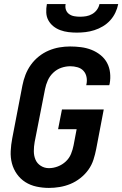

<svg xmlns="http://www.w3.org/2000/svg" viewBox="-20 -910 600 942"><path d="M220 12Q189 12 159 5.5Q129 -1 104.5 -16.5Q80 -32 63 -56Q46 -80 38.5 -108.5Q31 -137 32.5 -168.5Q34 -200 40 -231L90 -491Q95 -517 105 -543Q115 -569 131.5 -592Q148 -615 170.5 -633Q193 -651 219 -662Q245 -673 271.5 -677.5Q298 -682 324 -682Q351 -682 378 -678.5Q405 -675 429 -665.5Q453 -656 473 -640Q493 -624 505 -602Q517 -580 520 -553Q523 -526 518 -499L516 -492H403L404 -496Q408 -514 404.5 -532Q401 -550 389.5 -562.5Q378 -575 360.5 -580Q343 -585 325 -585Q303 -585 281 -577.5Q259 -570 241.5 -553.5Q224 -537 214.5 -515.5Q205 -494 201 -473L150 -213Q146 -191 146 -168.5Q146 -146 154 -127Q162 -108 180 -96.5Q198 -85 220 -85Q242 -85 264 -93.5Q286 -102 303 -118Q320 -134 328.5 -155Q337 -176 341 -197L356 -276H265L284 -373H489L452 -179Q447 -153 438.5 -126.5Q430 -100 413.5 -77Q397 -54 374 -36Q351 -18 325.5 -7.5Q300 3 273 7.5Q246 12 220 12ZM357 -750Q336 -750 315.5 -752.5Q295 -755 276 -762Q257 -769 242 -781Q227 -793 217.5 -810Q208 -827 207 -848Q206 -869 210 -890H302Q299 -875 303.5 -862Q308 -849 319 -841Q330 -833 344 -830.5Q358 -828 373 -828Q388 -828 403 -830.5Q418 -833 432 -841Q446 -849 455.5 -862Q465 -875 468 -890H560Q556 -869 546 -848Q536 -827 520.5 -810Q505 -793 485 -781Q465 -769 443 -762Q421 -755 399.5 -752.5Q378 -750 357 -750Z"/></svg>

Font: Lode Term
Style: Bold Italic
Weight: 700
Italic angle: -11°
Monospace: yes
Designer: Belleve Invis
Foundry: Belleve Invis
Version: Version 29.2.0